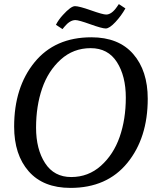

<svg xmlns="http://www.w3.org/2000/svg" viewBox="-20 -902 759 937"><path d="M701 -420Q701 -229 601.5 -107Q502 15 324 15Q191 15 120 -66Q49 -147 49 -284Q49 -476 148.5 -598Q248 -720 426 -720Q559 -720 630 -638.5Q701 -557 701 -420ZM276.5 -611.5Q215 -556 185.5 -470Q156 -384 156 -279Q156 -174 200 -106Q244 -38 327.5 -38Q411 -38 472.5 -93Q534 -148 564 -234Q594 -320 594 -425.5Q594 -531 550.5 -599Q507 -667 422.5 -667Q338 -667 276.5 -611.5ZM348 -804Q321 -804 294 -771L285 -760L253 -781Q265 -805 287 -829Q326 -872 346 -872Q366 -872 424 -851.5Q482 -831 498 -831Q525 -831 551 -869L560 -882L592 -861Q572 -825 543 -794Q514 -763 496 -763Q478 -763 421 -783.5Q364 -804 348 -804Z"/></svg>

Font: Andada
Style: Italic
Weight: 400
Italic angle: -8.29999°
Designer: Carolina Giovagnoli
Foundry: Carolina Giovagnoli
Version: Version 1.003